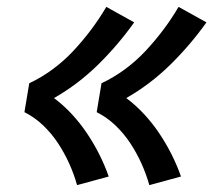

<svg xmlns="http://www.w3.org/2000/svg" viewBox="-20 -624 640 558"><path d="M414 -86Q405 -118 391 -149Q377 -180 358.5 -208Q340 -236 315.5 -259.5Q291 -283 261 -298L275 -382Q311 -399 343.5 -423Q376 -447 403.5 -476.5Q431 -506 455 -538Q479 -570 499 -604L580 -559Q533 -493 475 -436Q417 -379 347 -339Q375 -318 399 -292Q423 -266 442.5 -237Q462 -208 478 -176.5Q494 -145 506 -111ZM204 -86Q195 -118 181 -149Q167 -180 148.5 -208Q130 -236 105.5 -259.5Q81 -283 51 -298L65 -382Q101 -399 133.5 -423Q166 -447 193.5 -476.5Q221 -506 245 -538Q269 -570 289 -604L370 -559Q323 -493 265 -436Q207 -379 137 -339Q165 -318 189 -292Q213 -266 232.5 -237Q252 -208 268 -176.5Q284 -145 296 -111Z"/></svg>

Font: Iosevka Curly Slab SmBdExObl
Style: Regular
Weight: 600
Width: 7
Italic angle: -9°
Monospace: yes
Designer: Belleve Invis
Foundry: Belleve Invis
Version: Version 11.1.0; ttfautohint (v1.8.3)